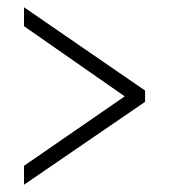

<svg xmlns="http://www.w3.org/2000/svg" viewBox="-20 -622 465 528"><path d="M46 -114 379 -342V-373L46 -602V-550L323 -357L46 -166Z"/></svg>

Font: Noto Serif Bengali ExtraCondensed Light
Style: Regular
Weight: 300
Width: 2
Designer: Juan Bruce, Universal Thirst, Indian Type Foundry and the Monotype Design Team.
Foundry: Monotype Imaging Inc.
Version: Version 2.003